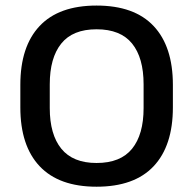

<svg xmlns="http://www.w3.org/2000/svg" viewBox="-20 -674 712 708"><path d="M336 14.5Q197.5 14.5 126.2 -61Q55 -136.5 55 -278V-361Q55 -502.5 126 -578Q197 -653.5 336 -653.5Q475.5 -653.5 546.5 -578Q617.5 -502.5 617.5 -361V-278Q617.5 -136.5 546.5 -61Q475.5 14.5 336 14.5ZM336 -73Q424.5 -73 467 -125.5Q509.5 -178 509.5 -275.5V-363Q509.5 -461 467 -513.5Q424.5 -566 336 -566Q248 -566 205.8 -513.2Q163.5 -460.5 163.5 -363V-275.5Q163.5 -178 206.2 -125.5Q249 -73 336 -73Z"/></svg>

Font: Anek Gujarati SemiExpanded Medium
Style: Regular
Weight: 500
Width: 6
Designer: Mrunmayee Ghaisas (Gujarati), Yesha Goshar (Latin)
Foundry: Ek Type
Version: Version 1.003